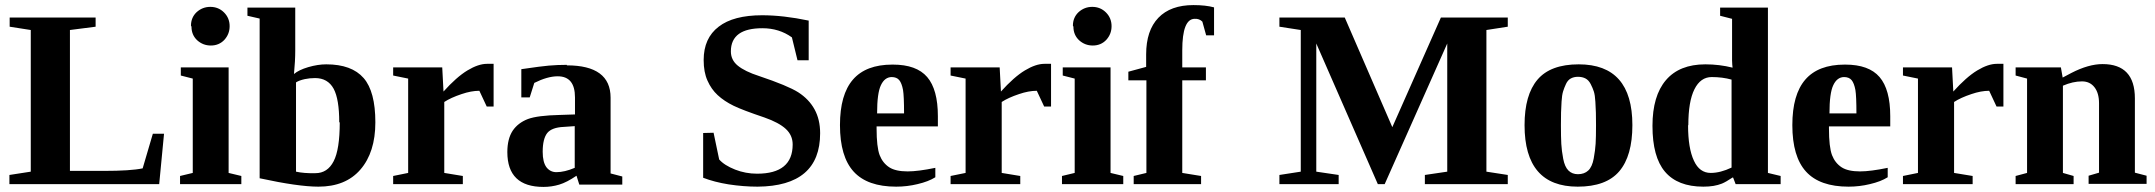

<svg xmlns="http://www.w3.org/2000/svg" viewBox="-20 -724 8475 755"><path d="M356 -619 255 -606V-52H388Q494 -52 541 -62L581 -198H625L606 0H17V-36L101 -49V-606L18 -619V-655H356Z M879 -44 929 -32V0H688V-32L738 -44V-415L691 -427V-459H879ZM733 -619 731 -623Q731 -655 753 -676Q776 -697 807 -697Q839 -697 861 -675Q883 -653 883 -621Q883 -590 862 -567Q841 -545 809 -545Q778 -545 755 -566Q733 -587 733 -619Z M1316 -243H1314Q1314 -334 1292 -375Q1269 -417 1219 -417Q1198 -417 1179 -413Q1156 -408 1144 -400V-49Q1175 -42 1220 -43Q1268 -43 1292 -90Q1316 -136 1316 -243ZM1001 -651 953 -662V-694H1141V-525Q1141 -485 1136 -433Q1155 -449 1192 -460Q1230 -471 1263 -471Q1363 -471 1410 -417Q1456 -364 1456 -243Q1456 -125 1397 -57Q1339 10 1232 10Q1153 10 1001 -23Z M1724 -364 1723 -363Q1775 -421 1818 -447Q1861 -473 1895 -473H1921V-305H1894L1865 -367Q1833 -367 1795 -354Q1753 -340 1727 -323V-44L1800 -32V0H1526V-32L1585 -44V-415L1526 -427V-459H1719Z M2209 -469V-467Q2381 -467 2381 -340V-42L2427 -30V2H2258L2247 -33Q2209 -7 2179 2Q2149 11 2117 11Q1975 11 1975 -126Q1975 -178 1996 -210Q2017 -241 2056 -256Q2094 -270 2181 -272L2241 -274V-341Q2241 -424 2173 -424Q2133 -424 2081 -398L2063 -341H2030V-452Q2112 -464 2138 -466Q2172 -469 2209 -469ZM2240 -228 2197 -225Q2150 -223 2132 -201Q2114 -178 2114 -127Q2114 -86 2129 -66Q2144 -47 2168 -47Q2200 -47 2240 -64Z M2745 -201 2786 -202 2808 -97Q2828 -74 2871 -57Q2912 -41 2957 -41Q3097 -41 3097 -156Q3097 -192 3070 -217Q3043 -242 2986 -262Q2900 -291 2865 -308Q2828 -326 2802 -350Q2777 -373 2762 -407Q2747 -440 2747 -488Q2747 -574 2806 -619Q2864 -664 2977 -664Q3060 -664 3160 -643V-487H3116L3094 -577Q3044 -613 2978 -613Q2917 -613 2886 -591Q2854 -568 2854 -522Q2854 -488 2881 -466Q2909 -443 2965 -425Q3078 -387 3119 -361Q3161 -334 3183 -294Q3205 -254 3205 -200Q3205 8 2959 10Q2904 10 2845 1Q2789 -8 2745 -25Z M3489 -470H3491Q3584 -470 3626 -421Q3668 -372 3668 -267V-227H3427V-219Q3427 -146 3439 -114Q3451 -83 3477 -66Q3502 -50 3549 -50Q3590 -50 3658 -64V-27Q3631 -10 3588 0Q3547 10 3504 10Q3391 10 3337 -49Q3283 -108 3283 -232Q3283 -352 3334 -411Q3385 -470 3489 -470ZM3486 -421H3487Q3459 -421 3444 -389Q3429 -358 3429 -278H3535Q3535 -346 3531 -370Q3526 -397 3516 -409Q3506 -421 3486 -421Z M3916 -364 3915 -363Q3967 -421 4010 -447Q4053 -473 4087 -473H4113V-305H4086L4057 -367Q4025 -367 3987 -354Q3945 -340 3919 -323V-44L3992 -32V0H3718V-32L3777 -44V-415L3718 -427V-459H3911Z M4347 -44 4397 -32V0H4156V-32L4206 -44V-415L4159 -427V-459H4347ZM4201 -619 4199 -623Q4199 -655 4221 -676Q4244 -697 4275 -697Q4307 -697 4329 -675Q4351 -653 4351 -621Q4351 -590 4330 -567Q4309 -545 4277 -545Q4246 -545 4223 -566Q4201 -587 4201 -619Z M4488 -408H4417V-442L4487 -461V-510Q4487 -604 4535 -654Q4583 -704 4673 -704Q4721 -704 4754 -695V-585H4723L4708 -639Q4696 -651 4678 -650Q4629 -650 4629 -526V-459H4722V-408H4629V-44L4703 -32V0H4438V-32L4488 -44Z M5425 0H5398L5156 -553V-49L5244 -36V0H5011V-36L5095 -49V-606L5011 -619V-655H5268L5455 -224L5646 -655H5909V-619L5825 -606V-49L5909 -36V0H5583V-36L5671 -49V-553Z M6188 -471Q6399 -471 6399 -232Q6399 -111 6347.5 -50.5Q6296 10 6184 10Q5975 10 5975 -232Q5975 -351 6026 -411Q6077 -471 6188 -471ZM6256 -232Q6256 -264 6255.5 -280.5Q6255 -297 6253.5 -323.5Q6252 -350 6247.5 -364Q6243 -378 6235 -393.5Q6227 -409 6214.5 -415.5Q6202 -422 6185 -422Q6169 -422 6157 -415.5Q6145 -409 6138 -394Q6131 -379 6126.5 -364.5Q6122 -350 6120.5 -324.5Q6119 -299 6118.5 -281.5Q6118 -264 6118 -232Q6118 -185 6119.5 -158Q6121 -131 6127 -99.5Q6133 -68 6147.5 -53.5Q6162 -39 6185 -39Q6210 -39 6225.5 -53.5Q6241 -68 6247 -101Q6253 -134 6254.5 -159Q6256 -184 6256 -232Z M6795 -26H6793Q6766 -8 6751 -2Q6736 4 6718 7Q6700 10 6678 10Q6577 10 6527 -49Q6478 -107 6478 -229Q6478 -347 6531 -409Q6584 -471 6686 -471Q6741 -471 6793 -458Q6790 -477 6791 -534V-650L6744 -662V-694H6932V-44L6982 -32V0H6805ZM6619 -232 6618 -231Q6618 -141 6641 -92Q6663 -44 6707 -44Q6745 -44 6789 -65V-411Q6753 -421 6711 -421Q6667 -421 6643 -373Q6619 -325 6619 -232Z M7234 -470H7236Q7329 -470 7371 -421Q7413 -372 7413 -267V-227H7172V-219Q7172 -146 7184 -114Q7196 -83 7222 -66Q7247 -50 7294 -50Q7335 -50 7403 -64V-27Q7376 -10 7333 0Q7292 10 7249 10Q7136 10 7082 -49Q7028 -108 7028 -232Q7028 -352 7079 -411Q7130 -470 7234 -470ZM7231 -421H7232Q7204 -421 7189 -389Q7174 -358 7174 -278H7280Q7280 -346 7276 -370Q7271 -397 7261 -409Q7251 -421 7231 -421Z M7661 -364 7660 -363Q7712 -421 7755 -447Q7798 -473 7832 -473H7858V-305H7831L7802 -367Q7770 -367 7732 -354Q7690 -340 7664 -323V-44L7737 -32V0H7463V-32L7522 -44V-415L7463 -427V-459H7656Z M8091 -419 8125 -437Q8193 -472 8248 -472Q8375 -472 8375 -337V-45L8421 -33V-1H8193V-33L8234 -45V-318Q8234 -358 8216 -381Q8198 -404 8167 -404Q8131 -404 8092 -387V-44L8134 -32V0H7906V-32L7951 -44V-415L7906 -427V-459H8084Z"/></svg>

Font: Libra Serif Modern
Style: Bold
Weight: 700
Designer: Stefan Peev, Context Ltd
Foundry: Ascender Corporation
Version: Version 1.000